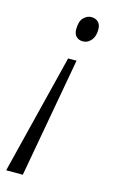

<svg xmlns="http://www.w3.org/2000/svg" viewBox="-113 -590 492 814"><g transform="rotate(15 132.5 -182.5)"><path d="M170 -348 75 178H2L133 -348ZM183 -543Q202 -543 213.5 -532Q225 -521 225 -499Q225 -469 210 -451.5Q195 -434 174 -434Q157 -434 145.5 -444.5Q134 -455 134 -477Q134 -512 149.5 -527.5Q165 -543 183 -543Z"/></g></svg>

Font: Noto Serif Tamil Condensed Light
Style: Italic
Weight: 300
Width: 3
Italic angle: -12°
Designer: Indian Type Foundry, Tom Grace, and the Monotype Design Team
Foundry: Monotype Imaging Inc.
Version: Version 2.003; ttfautohint (v1.8.4.7-5d5b)